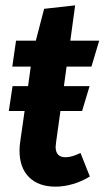

<svg xmlns="http://www.w3.org/2000/svg" viewBox="-20 -682 391 718"><path d="M229 -433 219 -360H315L287 -267H206L190 -152Q188 -138 188 -133Q188 -94 225 -94Q249 -94 281 -110L316 -22Q287 -4 253.5 6Q220 16 188 16Q124 16 88.5 -19.5Q53 -55 53 -119Q53 -136 56 -155L72 -267H13L27 -360H85L95 -433H26L40 -530H114L145 -649L261 -662L243 -530H351L322 -433Z"/></svg>

Font: Fira Sans Condensed SemiBold
Style: Italic
Weight: 600
Width: 3
Italic angle: -8°
Designer: bBox Type GmbH & Carrois Corporate GbR & Edenspiekermann AG
Foundry: bBox Type GmbH & Carrois Corporate GbR & Edenspiekermann AG
Version: Version 4.301